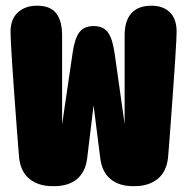

<svg xmlns="http://www.w3.org/2000/svg" viewBox="-20 -644 659 674"><path d="M165 9.5Q115 9.5 83.5 -16Q52 -41.5 47 -91.5Q46 -103.5 43.8 -131Q41.5 -158.5 38.8 -195.5Q36 -232.5 33 -274Q30 -315.5 27 -357Q24 -398.5 21.8 -434.5Q19.5 -470.5 18.2 -496.5Q17 -522.5 17 -532.5Q17 -577 42.8 -600.5Q68.5 -624 110 -624Q156.5 -624 177.2 -597.5Q198 -571 198 -520V-207L235 -459Q242 -508 258.2 -530.2Q274.5 -552.5 308.5 -552.5Q343 -552.5 359 -530.2Q375 -508 382 -459L417.5 -209V-520Q417.5 -571 441.2 -597.5Q465 -624 511.5 -624Q553 -624 576.5 -600.5Q600 -577 600 -532.5Q600 -524 598.8 -499Q597.5 -474 595.2 -438.2Q593 -402.5 590 -360.8Q587 -319 584 -276.8Q581 -234.5 578.2 -196.8Q575.5 -159 573.2 -131.2Q571 -103.5 570 -91.5Q565 -41.5 533.5 -16Q502 9.5 452.5 9.5H447Q398.5 9.5 368.2 -15.2Q338 -40 332 -88.5L308.5 -274L286 -88.5Q280 -40 250 -15.2Q220 9.5 171 9.5Z"/></svg>

Font: Sono Monospace ExtraBold
Style: Regular
Weight: 800
Version: Version 2.112